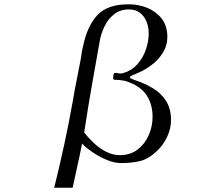

<svg xmlns="http://www.w3.org/2000/svg" viewBox="-20 -757 1040 896"><path d="M692 -212Q692 -264 669 -304.5Q646 -345 597 -367Q586 -372 573.5 -376.5Q561 -381 548 -382Q539 -384 530 -384Q521 -384 512 -385Q508 -386 508 -393Q508 -397 509.5 -407Q511 -417 517 -417Q523 -417 529 -415.5Q535 -414 542 -414Q545 -414 548.5 -414.5Q552 -415 555 -416Q594 -427 620.5 -456.5Q647 -486 660.5 -525Q674 -564 674 -602Q674 -630 664 -655.5Q654 -681 633.5 -697Q613 -713 582 -713Q541 -713 512.5 -690.5Q484 -668 467.5 -633.5Q451 -599 445 -563Q426 -457 407.5 -351.5Q389 -246 373 -139Q392 -114 418 -89.5Q444 -65 475 -49Q506 -33 539 -33Q588 -33 622 -59Q656 -85 674 -126Q692 -167 692 -212ZM778 -197Q778 -157 760 -118.5Q742 -80 712 -52Q673 -15 634 -5.5Q595 4 544 4Q515 4 480.5 -10Q446 -24 414.5 -45Q383 -66 363 -87Q353 -35 341.5 16Q330 67 319 119H233Q258 18 280 -83.5Q302 -185 320 -287Q328 -336 338 -384.5Q348 -433 357 -482Q359 -497 361.5 -512.5Q364 -528 368 -543Q387 -635 434 -686Q481 -737 581 -737Q627 -737 668 -720Q709 -703 735 -669.5Q761 -636 761 -585Q761 -544 739.5 -510Q718 -476 684.5 -451.5Q651 -427 615 -413Q611 -411 598.5 -406Q586 -401 586 -396Q586 -392 596 -388.5Q606 -385 610 -383Q656 -368 694 -345Q732 -322 755 -286Q778 -250 778 -197Z"/></svg>

Font: Kaisei Decol
Style: Regular
Weight: 400
Designer: Font-Kai, 金井和夫
Foundry: KAZUO KANAI
Version: Version 5.003